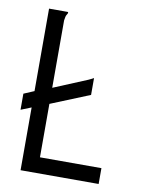

<svg xmlns="http://www.w3.org/2000/svg" viewBox="-74 -676 548 729"><g transform="rotate(10 200.0 -311.5)"><path d="M56 0V-242L16 -226V-288L56 -305V-623H127Q130 -623 130 -621Q130 -617 126 -611.5Q122 -606 120 -589V-329L250 -383Q256 -386 261.5 -388.5Q267 -391 270 -393V-328L120 -267V-61H357V0Z"/></g></svg>

Font: Inconsolata Condensed
Style: Regular
Weight: 400
Width: 3
Monospace: yes
Designer: Raph Levien, Cyreal, Brenton Simpson
Foundry: Raph Levien, Cyreal, Google
Version: Version 3.000; ttfautohint (v1.8.2.53-6de2)